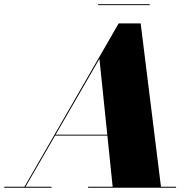

<svg xmlns="http://www.w3.org/2000/svg" viewBox="-70 -874 910 894"><path d="M387 -854.5V-850H627V-854.5ZM-50 -4.5V0H170V-4.5H49L186.5 -242.5H430L454.5 -4.5H340V0H750V-4.5H679.5L585 -765H482.5L44 -4.5ZM393 -600 429.5 -247H189Z"/></svg>

Font: Bodoni* 36pt Fatface
Style: Italic
Weight: 900
Italic angle: -13°
Version: Version 2.3